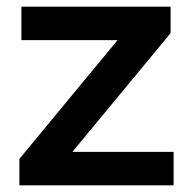

<svg xmlns="http://www.w3.org/2000/svg" viewBox="-20 -554 572 574"><path d="M38 0V-79L367 -477L390 -434H44V-534H490V-455L161 -57L136 -100H499V0Z"/></svg>

Font: MOST Montserrat SemiBold
Style: Regular
Weight: 600
Designer: Julieta Ulanovsky
Foundry: Julieta Ulanovsky
Version: Version 8.000;March 11, 2024;FontCreator 15.0.0.2926 64-bit